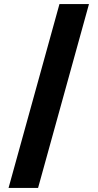

<svg xmlns="http://www.w3.org/2000/svg" viewBox="-20 -804 479 943"><path d="M22 119 272 -784H417L167 119Z"/></svg>

Font: DM Sans 12pt Black
Style: Regular
Weight: 900
Version: Version 4.004;gftools[0.9.30]